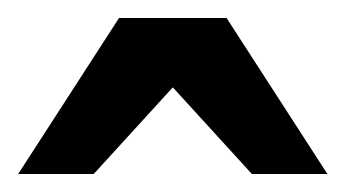

<svg xmlns="http://www.w3.org/2000/svg" viewBox="-20 -742 380 211"><path d="M256.8 -550.8 169.9 -646 83 -550.8H0L110.8 -722.2H229L339.8 -550.8Z"/></svg>

Font: Charis SIL Phon
Style: Bold
Weight: 700
Foundry: SIL International
Version: Version 5.000